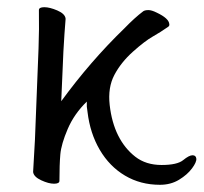

<svg xmlns="http://www.w3.org/2000/svg" viewBox="-20 -503 565 533"><path d="M424 10Q370 10 327 -15.5Q284 -41 257 -87Q230 -133 223 -192L221 -207Q221 -214 221 -221Q186 -187 168 -145Q150 -103 147.5 -74.5Q145 -46 145 -1Q145 7 130 7Q115 7 94.5 -2.5Q74 -12 72 -25V-27L77 -115L87 -369Q89 -422 88 -475Q88 -483 103 -483Q118 -483 139 -474Q160 -465 162 -452V-449Q159 -414 156 -360L150 -222Q231 -333 325 -424Q354 -454 378 -472Q383 -475 392 -475Q401 -475 415 -468Q449 -452 450 -436Q451 -431 446 -428Q426 -414 404 -401.5Q382 -389 349 -359.5Q316 -330 297.5 -295Q279 -260 284.5 -211.5Q290 -163 308 -127Q326 -91 355.5 -68Q385 -45 428.5 -45Q472 -45 488.5 -58.5Q505 -72 514.5 -72Q524 -72 525 -62.5Q526 -53 513 -35.5Q500 -18 477 -4Q454 10 424 10Z"/></svg>

Font: LXGW WenKai TC
Style: Regular
Weight: 400
Designer: LXGW / Fontworks Inc.
Foundry: LXGW / Fontworks Inc.
Version: Version 1.330